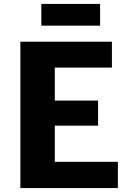

<svg xmlns="http://www.w3.org/2000/svg" viewBox="-20 -955 656 975"><path d="M189.9 -824.7V-935.1H488.3V-824.7ZM83.5 0V-743.2H548.3V-611.8H258.3V-444.3H478V-316.9H258.3V-133.3H578.6V0Z"/></svg>

Font: HaufeMerriweatherSans
Style: Bold
Weight: 700
Designer: Eben Sorkin
Foundry: Eben Sorkin
Version: Version 1.56